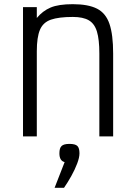

<svg xmlns="http://www.w3.org/2000/svg" viewBox="-20 -652 640 918"><path d="M90 0V-618H156V-566Q184 -600 222 -616Q260 -632 328 -632Q402 -632 444 -610.5Q486 -589 503.5 -537.5Q521 -486 521 -396V0H455V-396Q455 -463 443.5 -501Q432 -539 404.5 -555Q377 -571 328 -571Q261 -571 223.5 -558Q186 -545 171 -509.5Q156 -474 156 -407V0ZM241 246 289 123Q264 117 264 81Q264 56 274.5 46Q285 36 312 36Q340 36 350 46Q360 56 360 81Q360 101 349 130Q338 159 321 189.5Q304 220 286 246Z"/></svg>

Font: Victor Mono Light
Style: Regular
Weight: 300
Monospace: yes
Designer: Rune Bjørnerås
Version: Version 1.561;gftools[0.9.30]